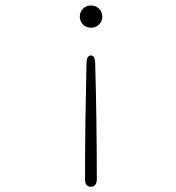

<svg xmlns="http://www.w3.org/2000/svg" viewBox="-20 -510 659 717"><path d="M320 -489.5Q337.5 -489.5 349.8 -477.5Q362 -465.5 362 -447.5Q362 -430.5 349.8 -418.5Q337.5 -406.5 320 -406.5Q302 -406.5 290 -418.5Q278 -430.5 278 -447.5Q278 -465.5 290 -477.5Q302 -489.5 320 -489.5ZM319.5 -303Q334.5 -303 335.5 -274.5Q338.5 -166 340 -57.5Q341.5 51 341.5 159Q341.5 173 335.8 180.2Q330 187.5 319.5 187.5Q308.5 187.5 303 180.2Q297.5 173 297.5 159Q297.5 52 299 -57Q300.5 -166 303 -274.5Q304 -303 319.5 -303Z"/></svg>

Font: Sono Monospace ExtraLight
Style: Regular
Weight: 250
Version: Version 2.112